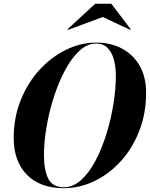

<svg xmlns="http://www.w3.org/2000/svg" viewBox="-20 -985 792 1015"><path d="M523.4 -895 339.6 -827.1 336.7 -830.1 483.4 -965.1H568.4L671.4 -830.1L668.5 -827.1ZM317.4 9.8Q191.4 9.8 121.9 -61.4Q52.5 -132.6 52.5 -254.9Q52.5 -364.7 90 -457Q127.4 -549.3 190.2 -617.2Q252.9 -685.1 330.3 -722.4Q407.7 -759.8 487.5 -759.8Q566.7 -759.8 626.2 -727.5Q685.8 -695.3 719.1 -636Q752.4 -576.7 752.4 -495.1Q752.4 -385.3 716.3 -293Q680.2 -200.7 618.5 -132.8Q556.9 -64.9 479 -27.6Q401.1 9.8 317.4 9.8ZM487.5 -754.9Q441.4 -754.9 399.9 -716.6Q358.4 -678.2 324.1 -614.3Q289.8 -550.3 264.8 -472.4Q239.7 -394.5 226.1 -314.5Q212.4 -234.4 212.4 -164.8Q212.4 -85.4 235.2 -40.3Q258.1 4.9 317.4 4.9Q366.5 4.9 408.8 -33.4Q451.2 -71.8 485 -135.7Q518.8 -199.7 542.8 -277.6Q566.9 -355.5 579.7 -435.5Q592.5 -515.6 592.5 -585.2Q592.5 -628.2 582.8 -667Q573 -705.8 550 -730.3Q527.1 -754.9 487.5 -754.9Z"/></svg>

Font: Bodoni* 36
Style: Bold Italic
Weight: 700
Italic angle: -13°
Version: Version 2.000; ttfautohint (v1.8.1)